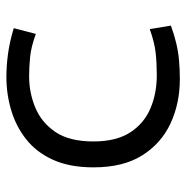

<svg xmlns="http://www.w3.org/2000/svg" viewBox="-11 -559 582 600"><g transform="rotate(-90 280.0 -259.0)"><path d="M333 12Q257 12 194.5 -17Q132 -46 94.5 -105.5Q57 -165 57 -258Q57 -332 80.5 -384Q104 -436 144.5 -468Q185 -500 235.5 -515Q286 -530 339 -530Q374 -530 411.5 -525Q449 -520 492 -507L474 -438Q433 -453 401 -456Q369 -459 341 -459Q291 -459 244.5 -440Q198 -421 168 -377.5Q138 -334 138 -258Q138 -187 166 -143.5Q194 -100 241 -80Q288 -60 345 -60Q382 -60 414.5 -63.5Q447 -67 489 -82L500 -16Q473 -6 446 0.5Q419 7 391 9.5Q363 12 333 12Z"/></g></svg>

Font: Ubuntu Sans Mono
Style: Regular
Weight: 400
Monospace: yes
Designer: Dalton Maag Ltd
Foundry: Dalton Maag Ltd
Version: Version 1.006